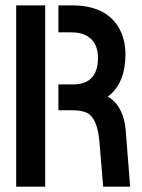

<svg xmlns="http://www.w3.org/2000/svg" viewBox="-20 -704 534 724"><path d="M41 0V-683.6H150.4V0ZM200.2 -288.1V-385.7H254.9Q339.8 -385.7 348.6 -466.8Q349.6 -475.6 349.6 -483.4Q349.6 -565.4 275.4 -580.1Q261.7 -582 247.1 -582H200.2V-683.6H259.8Q389.6 -680.7 434.6 -586.9Q453.1 -547.9 453.1 -497.1Q452.1 -388.7 386.7 -339.8Q437.5 -310.5 451.2 -235.4Q453.1 -222.7 454.1 -211.9L470.7 0H369.1L354.5 -173.8Q346.7 -255.9 310.5 -277.3Q289.1 -288.1 256.8 -288.1Z"/></svg>

Font: Post No Bills Colombo
Style: Bold
Weight: 800
Designer: Kosala Senevirathne, Siva Puranthara, Lasantha Premarathna, Tharique Azeez
Foundry: Mooniak
Version: Version 1.220 ; ttfautohint (v1.5)